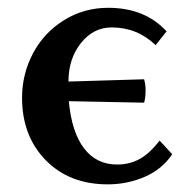

<svg xmlns="http://www.w3.org/2000/svg" viewBox="-20 -465 503 497"><path d="M382.8 -348.1Q335.4 -394 269 -394Q221.7 -394 189.5 -353.5Q157.2 -313 157.2 -253.9L353 -259.8Q356.9 -246.6 356.9 -231Q356.9 -212.4 353 -199.2L158.2 -203.1Q165.5 -123 197.5 -81.1Q229.5 -39.1 283.2 -39.1Q314.9 -39.1 341.1 -53.2Q367.2 -67.4 393.1 -101.1L425.8 -65.9Q399.9 -26.9 354.7 -7.3Q309.6 12.2 258.8 12.2Q159.7 12.2 98.4 -50.3Q37.1 -112.8 37.1 -211.9Q37.1 -273.9 65.7 -327.4Q94.2 -380.9 145.8 -412.8Q197.3 -444.8 259.8 -444.8Q355.5 -444.8 411.1 -383.8Z"/></svg>

Font: Common Serif
Style: Bold
Weight: 700
Designer: Philipp H. Poll, Khaled Hosny
Foundry: Stefan Peev, Context Ltd.
Version: Version 1.026